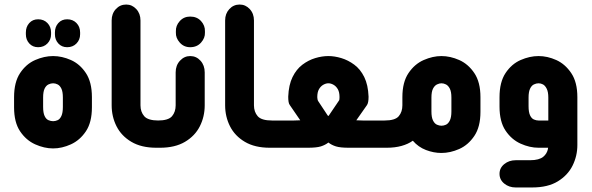

<svg xmlns="http://www.w3.org/2000/svg" viewBox="-20 -651 2609 846"><path d="M148 -443Q124 -443 109 -459.5Q94 -476 94 -500V-508Q94 -533 109 -549.5Q124 -566 148 -566Q173 -566 189 -549.5Q205 -533 205 -508V-500Q205 -476 189 -459.5Q173 -443 148 -443ZM276 -443Q252 -443 237 -459.5Q222 -476 222 -500V-508Q222 -533 237 -549.5Q252 -566 276 -566Q301 -566 317 -549.5Q333 -533 333 -508V-500Q333 -476 317 -459.5Q301 -443 276 -443ZM214 3Q175 3 135 -15Q95 -33 68.5 -72.5Q42 -112 42 -178V-223Q42 -289 68.5 -329Q95 -369 135 -386.5Q175 -404 214 -404Q253 -404 292.5 -386.5Q332 -369 358.5 -329Q385 -289 385 -223V-178Q385 -112 358.5 -72.5Q332 -33 292.5 -15Q253 3 214 3ZM214 -117Q224 -117 234 -121.5Q244 -126 250.5 -140Q257 -154 257 -180V-221Q257 -247 250.5 -260.5Q244 -274 234 -279Q224 -284 214 -284Q204 -284 193.5 -279Q183 -274 176.5 -260.5Q170 -247 170 -221V-180Q170 -154 176.5 -140Q183 -126 193.5 -121.5Q204 -117 214 -117Z M683 0H669Q603 0 559 -26Q515 -52 493.5 -94.5Q472 -137 472 -187V-561Q472 -591 490.5 -611Q509 -631 536 -631Q562 -631 580.5 -611Q599 -591 599 -561V-187Q599 -158 615.5 -139Q632 -120 679 -120H683Z M818 -443Q790 -443 772 -463.5Q754 -484 755 -507V-513Q754 -538 772 -558Q790 -578 818 -578Q848 -578 866 -558Q884 -538 883 -513V-507Q884 -484 866 -463.5Q848 -443 818 -443ZM671 0V-120H675Q722 -120 738 -139Q754 -158 754 -187V-332Q754 -363 773 -383.5Q792 -404 818 -404Q845 -404 863.5 -383.5Q882 -363 882 -332V-187Q882 -137 860.5 -94.5Q839 -52 795 -26Q751 0 685 0Z M1183 0H1169Q1103 0 1059 -26Q1015 -52 993.5 -94.5Q972 -137 972 -187V-561Q972 -591 990.5 -611Q1009 -631 1036 -631Q1062 -631 1080.5 -611Q1099 -591 1099 -561V-187Q1099 -158 1115.5 -139Q1132 -120 1179 -120H1183Z M1171 0V-120H1244Q1260 -120 1274.5 -120Q1289 -120 1303 -121L1257 -188Q1253 -193 1251.5 -202.5Q1250 -212 1250 -225Q1252 -277 1269 -311.5Q1286 -346 1312.5 -366Q1339 -386 1369 -395Q1399 -404 1427 -404Q1454 -404 1484 -395Q1514 -386 1541 -366Q1568 -346 1585 -311.5Q1602 -277 1604 -225Q1604 -198 1597 -188L1550 -121Q1564 -120 1579 -120Q1594 -120 1609 -120H1682V0H1517Q1479 0 1460 -6Q1441 -12 1427 -23Q1413 -12 1394 -6Q1375 0 1336 0ZM1473 -207Q1475 -209 1475.5 -213.5Q1476 -218 1476 -223Q1476 -245 1468.5 -258Q1461 -271 1449.5 -277.5Q1438 -284 1427 -284Q1416 -284 1404.5 -277.5Q1393 -271 1385.5 -258Q1378 -245 1378 -223Q1378 -218 1379 -213.5Q1380 -209 1381 -207L1424 -142Q1425 -142 1425.5 -141Q1426 -140 1427 -140Q1428 -140 1428.5 -141Q1429 -142 1429 -142Z M1670 0V-120H1674Q1721 -120 1737 -139Q1753 -158 1753 -187V-223Q1753 -289 1780 -329Q1807 -369 1847 -386.5Q1887 -404 1925 -404Q1964 -404 2003.5 -386.5Q2043 -369 2070 -329Q2097 -289 2097 -223V-158Q2097 -92 2070 -52Q2043 -12 2003.5 5.5Q1964 23 1925 23Q1891 23 1857 10Q1823 -3 1799 -31Q1778 -16 1749 -8Q1720 0 1684 0ZM1969 -160V-221Q1969 -247 1962 -260.5Q1955 -274 1945 -279Q1935 -284 1925 -284Q1916 -284 1905.5 -279Q1895 -274 1888 -260.5Q1881 -247 1881 -221V-160Q1881 -134 1888 -120Q1895 -106 1905.5 -101.5Q1916 -97 1925 -97Q1935 -97 1945 -101.5Q1955 -106 1962 -120Q1969 -134 1969 -160Z M2395 0H2353Q2314 0 2274 -18Q2234 -36 2207.5 -75.5Q2181 -115 2181 -181V-223Q2181 -289 2207.5 -329Q2234 -369 2274 -386.5Q2314 -404 2353 -404Q2392 -404 2431 -386.5Q2470 -369 2497 -329Q2524 -289 2524 -223V-12Q2524 36 2503 78.5Q2482 121 2438 148Q2394 175 2325 175H2252Q2223 175 2202 158Q2181 141 2181 115Q2181 89 2202 72Q2223 55 2252 55H2315Q2336 55 2350.5 51Q2365 47 2373.5 40Q2382 33 2387 24.5Q2392 16 2394 7ZM2396 -120V-221Q2396 -246 2389 -260Q2382 -274 2372.5 -279Q2363 -284 2353 -284Q2343 -284 2332.5 -279Q2322 -274 2315.5 -260Q2309 -246 2309 -221V-183Q2309 -157 2315.5 -143Q2322 -129 2332.5 -124.5Q2343 -120 2353 -120Z"/></svg>

Font: Beiruti ExtraBold
Style: Regular
Weight: 800
Designer: Arlette Boutros
Foundry: Boutros
Version: Version 1.41